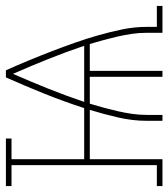

<svg xmlns="http://www.w3.org/2000/svg" viewBox="15 -590 570 650"><g transform="rotate(-90 300.0 -265.0)"><path d="M-5 0V-19H66V-511H-5V-530H156V-511H86V-265H259Q281 -333 307.5 -399Q334 -465 363 -530H387Q404 -492 420 -453.5Q436 -415 451 -376Q466 -337 480 -297.5Q494 -258 505.5 -217.5Q517 -177 525.5 -136Q534 -95 534 -53V-19H605V0H514V-53Q514 -78 510.5 -102.5Q507 -127 501.5 -151Q496 -175 489.5 -199Q483 -223 476 -246H385V0H365V-246H274Q267 -223 260.5 -199Q254 -175 248.5 -151Q243 -127 239.5 -102.5Q236 -78 236 -53V0H216V-53Q216 -78 219 -102.5Q222 -127 227.5 -151Q233 -175 239.5 -199Q246 -223 253 -246H86V0ZM280 -265H470Q449 -327 425 -387Q401 -447 375 -506Q349 -447 325 -387Q301 -327 280 -265Z"/></g></svg>

Font: Iosevka Curly Slab ThEx
Style: Regular
Weight: 100
Width: 7
Monospace: yes
Designer: Belleve Invis
Foundry: Belleve Invis
Version: Version 11.1.0; ttfautohint (v1.8.3)